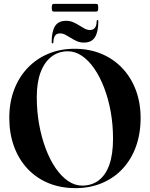

<svg xmlns="http://www.w3.org/2000/svg" viewBox="-20 -962 775 992"><path d="M365 -710Q441.5 -710 504.2 -683.8Q567 -657.5 612.2 -609.5Q657.5 -561.5 682 -496Q706.5 -430.5 706.5 -352.5Q706.5 -271 682.2 -204.2Q658 -137.5 613 -89.5Q568 -41.5 506.2 -15.8Q444.5 10 370 10Q293 10 230.2 -16Q167.5 -42 122.2 -90.2Q77 -138.5 52.5 -205.2Q28 -272 28 -353Q28 -432.5 52.8 -498Q77.5 -563.5 122.8 -611Q168 -658.5 229.5 -684.2Q291 -710 365 -710ZM564 -245.5Q564 -318 552 -384.8Q540 -451.5 518.2 -508.2Q496.5 -565 467.2 -607.5Q438 -650 403.2 -673.5Q368.5 -697 330.5 -697Q283 -697 246.8 -669.8Q210.5 -642.5 190.2 -589.8Q170 -537 170 -460Q170 -387 182.2 -319.2Q194.5 -251.5 216.2 -194Q238 -136.5 267.2 -93.8Q296.5 -51 331.5 -27Q366.5 -3 404.5 -3Q453.5 -3 489.5 -29.8Q525.5 -56.5 544.8 -110.5Q564 -164.5 564 -245.5ZM413.5 -742Q394 -742 377.8 -749Q361.5 -756 346.8 -765.5Q332 -775 318.2 -782.2Q304.5 -789.5 290 -789.5Q256.5 -789.5 256 -744.5Q256 -738 251.5 -738Q247 -738 247 -744.5Q247 -799 264.2 -826.8Q281.5 -854.5 321.5 -854.5Q341 -854.5 357.5 -847.5Q374 -840.5 388.8 -831Q403.5 -821.5 417.2 -814.2Q431 -807 445 -807Q478.5 -807 479.5 -852Q479.5 -858.5 483.5 -858.5Q488 -858.5 488 -852Q488 -798 470.8 -770Q453.5 -742 413.5 -742ZM247.5 -922Q247.5 -934 249.8 -938Q252 -942 259 -942H476Q483 -942 485.2 -938.5Q487.5 -935 487.5 -922Q487.5 -910.5 485.2 -906.2Q483 -902 476 -902H259Q252 -902 249.8 -906.2Q247.5 -910.5 247.5 -922Z"/></svg>

Font: Fraunces 120pt SemiBold
Style: Regular
Weight: 600
Version: Version 1.000;[b76b70a41]